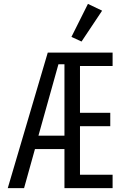

<svg xmlns="http://www.w3.org/2000/svg" viewBox="-20 -969 640 989"><path d="M400 -755 348 -779 433 -949 506 -914ZM312 -201H160L104 0H20L226 -698H560V-629H392V-388H548V-319H392V-69H560V0H312ZM281 -638 178 -270H312V-638Z"/></svg>

Font: PlemolJP35 Console
Style: Regular
Weight: 400
Version: v2.0.3; ttfautohint (v1.8.4.7-5d5b-dirty) -l 6 -r 45 -G 200 